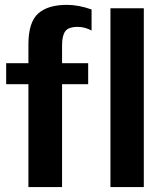

<svg xmlns="http://www.w3.org/2000/svg" viewBox="-20 -755 666 775"><path d="M560.5 0H425.8V-721.7H560.5ZM349.6 -631.8Q322.3 -646.5 293.9 -646.5Q255.9 -646.5 243.2 -628.4Q230.5 -610.4 230.5 -572.3V-500H335.9V-415H230.5V0H94.7V-415H4.9V-500H94.7V-575.2Q94.7 -665 133.8 -700.2Q172.9 -735.4 250 -735.4Q296.9 -735.4 349.6 -716.8Z"/></svg>

Font: FreeUniversal
Style: Bold
Weight: 700
Version: Version 1.001